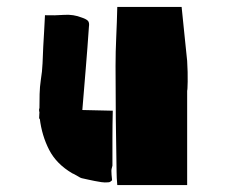

<svg xmlns="http://www.w3.org/2000/svg" viewBox="-20 -508 708 555"><path d="M505 -488Q509 -449 513 -409.5Q517 -370 521 -332Q523 -298 522.5 -272Q522 -246 521 -246V27H319Q318 16 317.5 6.5Q317 -3 317 -12Q314 -165 314 -317Q314 -358 316 -401Q318 -444 319 -488ZM237 -430Q233 -371 228 -311Q223 -251 218 -190L306 -188Q305 -148 305 -108.5Q305 -69 305 -29Q304 -25 303 -21.5Q302 -18 302 -14Q302 -8 302.5 -2.5Q303 3 304 13Q303 14 300 16.5Q297 19 293 19Q283 20 273 18.5Q263 17 253 15Q243 13 234 11Q225 9 216 7Q212 6 206 2Q202 0 198 -2.5Q194 -5 189 -7Q143 -34 122 -75Q101 -116 95 -165H93Q93 -170 93.5 -175Q94 -180 94 -184Q93 -186 93 -189Q93 -192 93 -194H94Q94 -215 94.5 -236Q95 -257 98 -277Q102 -301 103 -325Q104 -349 105 -373Q106 -394 107.5 -416.5Q109 -439 110 -464Q138 -463 165 -465Q192 -467 217 -457Q229 -453 234 -448Q239 -443 237 -430Z"/></svg>

Font: Palette Mosaic
Style: Regular
Weight: 400
Designer: Shibuyafont
Version: Version 1.001